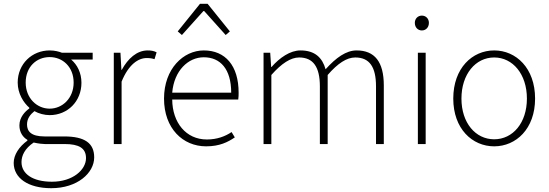

<svg xmlns="http://www.w3.org/2000/svg" viewBox="-20 -757 2884 1009"><path d="M249 232C387 232 475 152 475 70C475 -5 425 -40 317 -40H214C142 -40 122 -68 122 -103C122 -135 140 -156 161 -173C183 -160 214 -152 241 -152C335 -152 408 -224 408 -322C408 -374 386 -417 354 -444H467V-480H305C290 -486 267 -492 241 -492C148 -492 73 -421 73 -323C73 -265 104 -217 134 -191V-187C113 -172 82 -142 82 -98C82 -62 100 -36 124 -22V-18C80 14 52 57 52 99C52 179 128 232 249 232ZM241 -186C174 -186 115 -241 115 -323C115 -406 172 -457 241 -457C310 -457 367 -405 367 -323C367 -241 308 -186 241 -186ZM253 198C151 198 93 156 93 95C93 60 111 23 157 -8C182 -2 207 0 216 0H320C394 0 432 21 432 74C432 135 363 198 253 198Z M578 0H619V-328C656 -419 707 -452 751 -452C769 -452 779 -450 792 -446L803 -482C788 -490 773 -492 756 -492C699 -492 652 -449 620 -390H618L613 -480H578Z M1063 12C1134 12 1177 -10 1214 -35L1197 -63C1163 -40 1120 -24 1067 -24C958 -24 886 -112 885 -234H1232C1234 -247 1234 -258 1234 -270C1234 -412 1164 -492 1051 -492C944 -492 842 -396 842 -239C842 -82 941 12 1063 12ZM885 -270C895 -386 969 -456 1051 -456C1138 -456 1195 -394 1195 -270ZM936 -573 1049 -699H1053L1166 -573L1188 -592L1071 -737H1031L914 -592Z M1365 0H1406V-363C1460 -424 1508 -455 1552 -455C1626 -455 1661 -405 1661 -303V0H1702V-363C1755 -424 1802 -455 1847 -455C1922 -455 1956 -405 1956 -303V0H1997V-308C1997 -432 1949 -492 1854 -492C1799 -492 1746 -454 1691 -393C1674 -453 1636 -492 1559 -492C1505 -492 1450 -454 1407 -405H1405L1400 -480H1365Z M2176 0H2217V-480H2176ZM2197 -597C2218 -597 2234 -613 2234 -637C2234 -659 2218 -675 2197 -675C2176 -675 2160 -659 2160 -637C2160 -613 2176 -597 2197 -597Z M2577 12C2692 12 2792 -80 2792 -239C2792 -399 2692 -492 2577 -492C2462 -492 2362 -399 2362 -239C2362 -80 2462 12 2577 12ZM2577 -25C2479 -25 2405 -111 2405 -239C2405 -367 2479 -455 2577 -455C2675 -455 2749 -367 2749 -239C2749 -111 2675 -25 2577 -25Z"/></svg>

Font: Source Sans Pro Light
Style: Regular
Weight: 300
Designer: Paul D. Hunt
Foundry: Adobe Systems Incorporated
Version: Version 3.006;hotconv 1.0.111;makeotfexe 2.5.65597